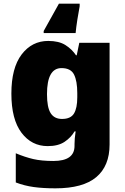

<svg xmlns="http://www.w3.org/2000/svg" viewBox="-20 -786 683 1046"><path d="M243 -563Q301 -563 336.5 -540.5Q372 -518 394 -485H398L412 -553H577V1Q577 118 504.5 179Q432 240 282 240Q215 240 164 233Q113 226 66 208V49Q116 70 161 80.5Q206 91 271 91Q386 91 386 9V-1Q386 -30 392 -70H386Q367 -37 332 -13.5Q297 10 240 10Q152 10 97 -63Q42 -136 42 -276Q42 -416 98 -489.5Q154 -563 243 -563ZM315 -415Q236 -415 236 -273Q236 -201 256 -169.5Q276 -138 318 -138Q365 -138 383 -167.5Q401 -197 401 -256V-279Q401 -344 383.5 -379.5Q366 -415 315 -415ZM414 -752Q408 -721 401.5 -679.5Q395 -638 392 -606H218V-617Q239 -654 257.5 -688Q276 -722 301 -766H414Z"/></svg>

Font: Noto Sans Myanmar Black
Style: Regular
Weight: 900
Designer: Monotype Design Team
Foundry: Monotype Imaging Inc.
Version: Version 2.107; ttfautohint (v1.8.4.7-5d5b)